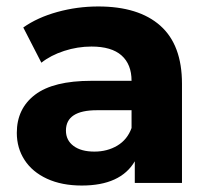

<svg xmlns="http://www.w3.org/2000/svg" viewBox="-20 -566 644 594"><path d="M543 -307V0H397V-67Q353 8 233 8Q171 8 125.5 -13Q80 -34 56 -71Q32 -108 32 -155Q32 -230 88.5 -273Q145 -316 263 -316H387Q387 -367 356 -394.5Q325 -422 263 -422Q220 -422 178.5 -408.5Q137 -395 108 -372L52 -481Q96 -512 157.5 -529Q219 -546 284 -546Q409 -546 476 -486.5Q543 -427 543 -307ZM387 -170V-225H280Q184 -225 184 -162Q184 -132 207.5 -114.5Q231 -97 272 -97Q312 -97 343 -115.5Q374 -134 387 -170Z"/></svg>

Font: APTA Sans Regular
Style: Bold Italic
Weight: 700
Version: Version 7.200